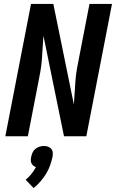

<svg xmlns="http://www.w3.org/2000/svg" viewBox="-20 -690 590 972"><path d="M7 0 137 -670H250L354 -161Q356 -191 358 -221Q360 -251 362 -281Q364 -311 369.5 -341.5Q375 -372 381 -402L433 -670H547L417 0H304L200 -509Q198 -479 196 -449Q194 -419 192 -389Q190 -359 184.5 -328.5Q179 -298 173 -268L121 0ZM150 262 110 220Q127 206 139.5 190Q152 174 162 156Q154 153 148 148Q142 143 139 136Q136 129 136 120.5Q136 112 138 104Q140 93 145 82Q150 71 159.5 63.5Q169 56 180 52.5Q191 49 202 49Q213 49 223 52.5Q233 56 239.5 63.5Q246 71 247 82Q248 93 246 104Q241 126 233.5 147.5Q226 169 213.5 189.5Q201 210 185 228.5Q169 247 150 262Z"/></svg>

Font: Lode Term
Style: Bold Italic
Weight: 700
Italic angle: -11°
Monospace: yes
Designer: Belleve Invis
Foundry: Belleve Invis
Version: Version 29.2.0